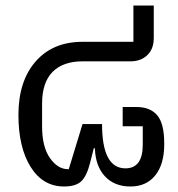

<svg xmlns="http://www.w3.org/2000/svg" viewBox="-20 -670 646 698"><path d="M213 8Q136 8 91.5 -63Q47 -134 47 -252Q47 -375 109.5 -446.5Q172 -518 280 -518H465V-650H539V-532Q539 -492 515.5 -469.5Q492 -447 454 -447H280Q209 -447 171 -408.5Q133 -370 133 -293V-211Q133 -136 161.5 -95.5Q190 -55 227 -55H230L280 -219H351Q351 -58 436 -58Q499 -58 499 -144V-211H426V-281H476Q526 -281 551.5 -251Q577 -221 577 -149V-145Q577 -73 544.5 -32.5Q512 8 454 8Q396 8 361.5 -29Q327 -66 325 -131H321L308 -80Q296 -31 276 -11.5Q256 8 213 8Z"/></svg>

Font: Anuphan
Style: Regular
Weight: 400
Designer: Mike Abbink, Paul van der Laan, Pieter van Rosmalen, Mint Tantisuwanna
Foundry: Bold Monday; Cadson Demak
Version: Version 3.002;hotconv 1.0.109;makeotfexe 2.5.65596